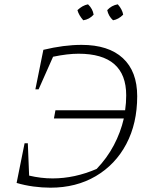

<svg xmlns="http://www.w3.org/2000/svg" viewBox="-20 -863 705 890"><path d="M214 7Q175 7 134.5 1.5Q94 -4 57 -15L94 -199H109L115 -49Q170 -36 224 -36Q326 -36 428 -80Q476 -130 507.5 -189.5Q539 -249 554 -314H230L237 -352H560Q565 -386 565 -421Q565 -614 344 -614Q293 -614 226 -600L159 -449H144L181 -632Q276 -655 358 -655Q483 -655 549.5 -593.5Q616 -532 616 -417Q616 -291 565.5 -195.5Q515 -100 424 -46.5Q333 7 214 7ZM388 -843Q410 -822 414 -795Q394 -773 366 -769Q345 -793 339 -816Q362 -838 388 -843ZM526 -843Q547 -819 551 -795Q529 -773 504 -769Q483 -788 477 -816Q497 -838 526 -843Z"/></svg>

Font: Piazzolla SC ExtraLight
Style: Italic
Weight: 200
Italic angle: -11.3°
Designer: Juan Pablo del Peral
Foundry: Huerta Tipografica
Version: Version 1.330